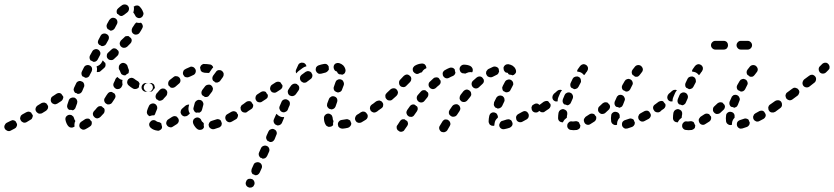

<svg xmlns="http://www.w3.org/2000/svg" viewBox="-39 -571 3818 879"><path d="M37 8Q40 3 39 -4Q37 -6 36 -9Q34 -12 33 -15Q31 -17 29 -18Q27 -19 25 -20Q22 -21 18 -21Q14 -20 10 -18Q-2 -12 -8 -9Q-15 -5 -18 3Q-21 11 -17 18Q-13 25 -5 28Q3 31 10 27Q17 23 29 17Q35 14 37 8ZM379 2Q381 -2 381 -5Q382 -8 381 -11Q381 -14 380 -16Q379 -17 377 -18Q374 -22 371 -26Q366 -29 360 -28Q354 -28 350 -25Q342 -19 335 -15Q331 -13 329 -10Q326 -7 325 -3Q324 0 324 4Q324 8 326 12Q330 19 338 22Q346 24 353 20Q363 15 373 8Q377 5 379 2ZM295 12Q291 14 287 13Q283 13 279 11Q276 9 273 6Q264 -6 261 -21Q259 -29 263 -36Q268 -43 276 -45Q280 -46 284 -45Q288 -45 291 -42Q294 -40 297 -37Q299 -34 300 -30Q301 -24 305 -19Q305 -19 305 -18Q306 -18 306 -17Q305 -14 303 -10Q301 -2 302 7Q302 8 302 9Q302 9 302 9Q302 9 302 9Q298 11 295 12ZM107 -28Q109 -31 110 -35Q111 -37 111 -39Q111 -41 111 -44Q109 -46 107 -49Q105 -52 104 -55Q99 -59 93 -60Q87 -60 81 -57L63 -47Q60 -45 57 -42Q55 -39 54 -35Q53 -31 53 -27Q54 -23 56 -20Q60 -13 68 -10Q76 -8 83 -12L101 -23Q104 -24 107 -28ZM440 -64Q441 -70 437 -76Q435 -77 433 -78Q430 -81 427 -84Q425 -85 423 -85Q421 -85 419 -85Q415 -85 411 -83Q408 -81 405 -78Q399 -70 392 -63Q389 -60 388 -57Q386 -53 386 -49Q387 -45 388 -41Q390 -38 393 -35Q399 -29 407 -29Q415 -30 421 -36Q428 -44 436 -52Q440 -57 440 -64ZM180 -74Q182 -80 181 -86Q179 -88 178 -91Q175 -94 174 -97Q172 -98 170 -99Q168 -100 166 -101Q162 -102 159 -101Q155 -101 151 -99L133 -88Q126 -83 124 -75Q122 -67 127 -60Q129 -57 132 -55Q135 -52 139 -51Q143 -50 147 -51Q151 -51 154 -53L172 -64Q177 -68 180 -74ZM268 -84Q268 -87 269 -91Q272 -101 276 -112Q279 -120 287 -123Q294 -126 302 -124Q306 -122 309 -119Q312 -117 313 -113Q315 -109 315 -106Q315 -102 314 -98Q310 -88 307 -79Q306 -74 302 -71Q299 -67 294 -66Q290 -67 287 -68Q282 -68 278 -68Q276 -69 274 -71Q272 -74 270 -76Q269 -80 268 -84ZM490 -131Q489 -138 485 -143Q483 -144 481 -145Q477 -147 473 -150Q467 -151 462 -149Q456 -146 453 -141Q447 -133 442 -124Q437 -118 438 -110Q440 -101 446 -97Q450 -94 453 -93Q457 -93 461 -93Q465 -94 469 -96Q472 -98 474 -101Q480 -110 486 -119Q490 -125 490 -131ZM247 -114Q249 -117 250 -121Q251 -123 251 -126Q250 -128 250 -130Q248 -132 246 -135Q244 -138 242 -141Q241 -142 239 -143Q237 -144 235 -145Q231 -145 227 -145Q223 -144 220 -142L202 -130Q195 -126 194 -118Q192 -110 196 -103Q199 -99 202 -97Q205 -95 209 -94Q213 -93 217 -94Q221 -95 224 -97L241 -108Q245 -111 247 -114ZM298 -162Q299 -166 300 -169L309 -188Q312 -196 320 -199Q328 -202 335 -198Q339 -197 342 -194Q344 -191 346 -187Q347 -183 347 -179Q347 -175 345 -172L337 -153Q334 -147 329 -144Q324 -141 317 -141Q314 -143 310 -145Q308 -145 305 -146Q303 -148 302 -150Q301 -152 300 -154Q298 -158 298 -162ZM648 -152Q652 -154 655 -157Q658 -160 659 -163Q661 -167 661 -171Q661 -179 655 -185Q649 -191 641 -191H640Q636 -191 632 -190Q628 -188 625 -185Q623 -182 621 -179Q619 -175 619 -171Q619 -163 625 -157Q631 -151 639 -151H641Q645 -151 648 -152ZM513 -168Q510 -165 506 -164Q503 -163 499 -163Q495 -163 491 -165Q484 -169 481 -176Q478 -184 482 -192Q487 -201 490 -210Q492 -213 494 -215Q496 -217 499 -219Q500 -218 500 -217Q506 -211 514 -207Q518 -206 522 -205Q520 -199 521 -192Q521 -187 522 -183Q520 -178 518 -174Q516 -170 513 -168ZM550 -180Q544 -185 543 -194Q543 -202 548 -208Q554 -214 562 -215Q570 -215 576 -210Q582 -205 589 -201Q593 -199 596 -196Q598 -193 599 -190Q600 -189 600 -188Q600 -188 600 -187Q597 -180 597 -172Q593 -166 585 -164Q578 -162 571 -165Q560 -171 550 -180ZM336 -244 345 -262Q349 -270 356 -272Q364 -275 372 -271Q379 -268 382 -260Q384 -252 381 -245L371 -226Q370 -222 367 -220Q364 -217 360 -216Q358 -215 356 -215Q353 -215 351 -215Q348 -217 345 -219Q342 -220 339 -221Q335 -225 334 -232Q333 -238 336 -244ZM511 -244Q510 -246 510 -247Q507 -250 506 -254Q504 -258 505 -262V-265Q506 -273 512 -278Q519 -284 527 -283Q532 -282 537 -279Q541 -276 544 -271Q545 -267 548 -258Q550 -255 550 -253Q552 -250 551 -246Q551 -242 550 -238Q549 -237 549 -236Q548 -235 548 -235Q546 -234 544 -233Q539 -230 535 -226Q528 -225 521 -229Q515 -232 513 -239Q512 -241 511 -244ZM406 -241Q407 -241 408 -241Q412 -241 416 -242Q419 -243 422 -246L438 -260Q443 -264 444 -270Q445 -277 443 -283Q440 -285 438 -287Q436 -289 434 -292Q433 -293 433 -293Q432 -293 431 -294L428 -288Q425 -281 418 -275Q412 -270 403 -267Q403 -267 403 -267Q406 -259 405 -250Q405 -246 404 -242Q405 -241 406 -241ZM388 -288Q394 -287 400 -290Q405 -293 408 -298L418 -317Q422 -324 420 -332Q417 -340 410 -344Q402 -348 395 -345Q387 -343 383 -335L373 -317Q370 -311 371 -305Q372 -299 376 -294Q379 -293 382 -292Q385 -290 388 -288ZM504 -326Q506 -332 503 -338Q501 -340 499 -342Q496 -344 494 -347Q488 -350 482 -350Q476 -349 471 -344L456 -330Q450 -325 450 -316Q449 -308 455 -302Q460 -296 469 -296Q477 -295 483 -301L498 -315Q503 -319 504 -326ZM564 -384Q565 -390 561 -396Q560 -397 559 -398Q554 -401 551 -405Q549 -406 547 -406Q545 -406 544 -406Q540 -406 536 -405Q532 -403 530 -400Q523 -393 515 -386Q512 -383 511 -379Q509 -376 509 -372Q509 -368 511 -364Q512 -360 515 -358Q521 -352 529 -352Q537 -352 543 -357Q551 -365 558 -372Q563 -377 564 -384ZM412 -389 422 -408Q426 -415 434 -417Q442 -419 449 -415Q456 -412 459 -404Q461 -396 457 -388L447 -370Q444 -364 438 -362Q432 -359 426 -360Q423 -362 420 -364Q417 -365 415 -366Q410 -371 409 -377Q409 -384 412 -389ZM615 -448Q615 -452 614 -456Q613 -459 611 -462Q609 -465 606 -467Q602 -466 599 -466Q592 -466 585 -468Q583 -466 581 -464Q578 -462 577 -459Q573 -452 567 -444Q563 -437 564 -429Q565 -421 572 -416Q579 -411 587 -413Q595 -414 600 -421Q607 -431 612 -441Q614 -444 615 -448ZM451 -461 461 -479Q466 -486 473 -489Q481 -491 489 -487Q496 -483 498 -475Q500 -467 496 -460L486 -441Q483 -436 477 -433Q472 -430 465 -431Q463 -434 460 -435Q457 -437 454 -438Q450 -443 449 -449Q448 -455 451 -461ZM588 -546Q597 -546 602 -539Q611 -530 616 -516Q620 -509 616 -501Q613 -493 606 -490Q602 -488 598 -488Q594 -488 590 -490Q587 -491 584 -494Q581 -497 580 -500Q576 -508 572 -513Q572 -513 572 -513Q571 -514 571 -514Q572 -517 573 -520Q575 -529 574 -538Q574 -539 573 -540Q573 -541 573 -541Q574 -541 574 -541Q580 -546 588 -546ZM521 -548Q529 -552 537 -550Q545 -548 549 -541Q553 -534 551 -526Q549 -518 542 -513Q536 -509 529 -503Q525 -500 520 -498Q515 -497 510 -499Q505 -503 500 -507Q499 -507 498 -507Q494 -513 495 -521Q496 -528 502 -533Q512 -542 521 -548Z M701 18Q699 21 696 23Q692 26 689 27Q685 28 681 27Q664 25 652 15Q645 9 644 1Q643 -7 649 -13Q654 -20 662 -21Q670 -22 677 -16Q681 -13 687 -12Q690 -12 694 -10Q697 -8 700 -5Q700 -3 700 -2Q701 4 703 10Q703 10 703 10Q703 10 703 10Q703 14 701 18ZM881 23Q873 25 866 21Q858 16 853 8Q848 2 845 -7Q844 -10 844 -14Q845 -18 846 -22Q848 -26 851 -28Q854 -31 858 -32Q866 -35 873 -31Q881 -27 883 -19Q885 -15 887 -13Q890 -12 891 -10Q893 -8 894 -6Q894 -4 894 -3Q893 4 895 11Q895 12 894 13Q894 14 893 15Q889 22 881 23ZM970 9Q973 6 975 3Q976 0 976 -3Q977 -6 976 -8Q976 -10 975 -11Q973 -15 972 -19Q968 -24 962 -25Q956 -27 950 -24Q940 -21 931 -18Q927 -17 924 -15Q921 -12 919 -9Q917 -5 916 -1Q916 3 917 6Q919 14 927 18Q934 22 942 20Q952 17 963 13Q967 12 970 9ZM779 -14Q781 -21 778 -27Q777 -28 776 -30Q773 -33 771 -36Q770 -37 768 -38Q766 -39 764 -39Q760 -40 756 -39Q752 -38 749 -36Q740 -30 732 -25Q725 -21 723 -13Q720 -5 725 2Q729 9 737 11Q745 14 752 9Q761 4 771 -3Q777 -7 779 -14ZM1049 -35Q1052 -41 1050 -48Q1048 -49 1047 -51Q1045 -54 1044 -57Q1039 -61 1032 -62Q1026 -62 1020 -59Q1011 -54 1003 -49Q995 -45 993 -37Q991 -29 995 -22Q997 -18 1000 -16Q1003 -13 1007 -12Q1010 -11 1014 -11Q1018 -12 1022 -14Q1031 -19 1041 -25Q1047 -28 1049 -35ZM806 -38Q798 -39 793 -45Q790 -48 789 -52Q787 -55 788 -59Q788 -63 790 -67Q791 -70 794 -73Q802 -80 810 -87Q814 -90 818 -91Q823 -93 827 -92Q826 -88 825 -84Q823 -76 824 -68Q825 -59 830 -52Q830 -51 830 -51Q826 -47 821 -43Q815 -38 806 -38ZM643 -86Q646 -93 654 -96Q662 -99 669 -96Q673 -94 676 -91Q678 -88 680 -84Q681 -81 681 -77Q681 -73 679 -69Q675 -60 672 -52Q672 -49 670 -47Q669 -45 667 -43Q664 -43 660 -43Q652 -42 646 -39Q639 -42 635 -49Q632 -56 634 -63Q637 -74 643 -86ZM853 -101Q855 -104 857 -107Q860 -110 864 -112Q867 -114 871 -114Q875 -114 879 -113Q887 -110 890 -103Q894 -96 891 -88Q888 -78 886 -69Q885 -65 883 -62Q880 -59 877 -57Q876 -56 875 -56Q874 -55 873 -55Q870 -55 867 -56Q863 -56 859 -55Q852 -58 849 -65Q845 -71 847 -78Q850 -90 853 -101ZM1101 -66Q1103 -70 1104 -74Q1104 -77 1104 -81Q1103 -85 1100 -88Q1096 -95 1087 -97Q1079 -98 1073 -93L1071 -92Q1067 -90 1065 -86Q1063 -83 1062 -79Q1062 -75 1063 -71Q1063 -67 1066 -64Q1070 -57 1079 -56Q1087 -54 1093 -59L1095 -61Q1099 -63 1101 -66ZM674 -135Q675 -139 677 -142Q679 -144 680 -145Q686 -152 692 -159Q695 -162 698 -164Q702 -165 706 -166Q710 -166 714 -165Q718 -163 720 -161Q727 -155 727 -147Q727 -138 722 -132Q716 -126 710 -119Q710 -119 709 -117Q705 -113 699 -111Q694 -109 688 -110Q684 -114 679 -116Q678 -116 678 -116Q676 -119 675 -121Q674 -124 673 -127Q673 -131 674 -135ZM887 -159 900 -176Q905 -182 913 -183Q922 -185 928 -180Q931 -177 933 -174Q935 -170 936 -166Q936 -162 935 -159Q934 -155 932 -152L919 -135Q917 -131 913 -129Q910 -127 906 -127Q904 -127 903 -127Q901 -127 899 -127Q894 -131 888 -134Q883 -139 883 -146Q883 -153 887 -159ZM652 -152 647 -151Q646 -151 646 -151Q645 -151 645 -151H629Q621 -151 615 -157Q609 -163 609 -171Q609 -179 615 -185Q621 -191 629 -191H644H649Q654 -192 659 -189Q664 -187 667 -182Q668 -176 670 -171Q670 -170 670 -170Q670 -169 670 -169Q670 -169 670 -168Q666 -164 663 -160Q661 -158 660 -156Q658 -154 657 -153Q656 -152 655 -152Q653 -152 652 -152ZM755 -218Q758 -221 762 -222Q765 -223 769 -222Q773 -222 777 -220Q780 -218 783 -215Q788 -208 787 -200Q786 -192 779 -187Q772 -181 764 -174Q759 -170 753 -169Q747 -168 741 -171Q739 -174 736 -177Q734 -178 733 -179Q730 -185 731 -192Q732 -199 737 -204Q746 -211 755 -218ZM949 -241Q953 -248 961 -250Q970 -251 976 -247Q983 -242 985 -234Q986 -226 982 -219Q976 -210 969 -201Q967 -198 963 -196Q960 -194 956 -193Q953 -193 951 -193Q948 -193 946 -194Q944 -196 942 -198Q939 -199 937 -201Q933 -206 933 -213Q933 -219 937 -225Q943 -233 949 -241ZM809 -254 812 -256Q812 -256 812 -256Q812 -256 812 -256Q822 -261 830 -264Q833 -266 837 -266Q841 -266 845 -264Q849 -263 851 -260Q854 -257 856 -253Q859 -246 856 -238Q853 -230 845 -227Q838 -224 830 -220L827 -219Q822 -216 816 -217Q810 -217 805 -221Q803 -225 800 -229Q800 -230 799 -231Q797 -237 800 -244Q802 -251 809 -254ZM897 -238Q892 -239 887 -241Q882 -244 880 -248Q879 -255 877 -261Q877 -264 879 -267Q880 -270 883 -273Q886 -275 889 -277Q893 -279 897 -278Q909 -278 921 -276Q927 -276 931 -272Q936 -268 937 -262Q933 -259 930 -254Q925 -246 919 -238Q918 -237 918 -237Q917 -237 916 -237Q916 -237 915 -237Q906 -238 897 -238Z M1087 275Q1090 283 1098 286Q1101 288 1105 288Q1109 288 1113 287Q1117 285 1120 283Q1123 280 1124 276L1125 275Q1128 268 1125 260Q1122 252 1115 249Q1107 246 1099 248Q1091 251 1088 259V260Q1084 267 1087 275ZM1112 210Q1112 206 1113 203L1122 183Q1125 175 1133 173Q1141 170 1148 173Q1156 176 1159 184Q1162 192 1159 199L1150 219Q1147 225 1141 229Q1135 232 1128 231Q1126 229 1124 228Q1121 227 1119 227Q1117 225 1115 223Q1114 221 1113 218Q1111 214 1112 210ZM1147 127 1156 107Q1159 100 1167 97Q1175 94 1182 97Q1190 100 1193 108Q1196 116 1193 123L1184 143Q1181 149 1175 153Q1169 156 1162 155Q1160 153 1158 152Q1155 151 1153 151Q1148 146 1146 140Q1144 133 1147 127ZM1181 51 1190 31Q1192 28 1194 25Q1197 22 1201 21Q1205 19 1209 19Q1213 19 1216 21Q1224 24 1227 32Q1230 40 1226 47L1218 67Q1215 73 1209 77Q1203 80 1196 79Q1194 77 1192 76Q1189 75 1187 75Q1182 70 1180 64Q1178 57 1181 51ZM1565 6Q1570 0 1569 -8Q1566 -12 1565 -18Q1564 -19 1563 -20Q1561 -21 1560 -22Q1557 -24 1553 -25Q1549 -26 1545 -25Q1536 -23 1526 -22Q1517 -21 1512 -14Q1507 -8 1508 0Q1509 4 1510 8Q1512 11 1516 14Q1519 16 1522 17Q1526 18 1530 18Q1542 17 1554 14Q1561 12 1565 6ZM1474 9Q1470 10 1466 10Q1462 9 1459 7Q1455 5 1453 2Q1444 -11 1444 -31Q1444 -39 1450 -45Q1456 -51 1464 -51Q1468 -51 1472 -49Q1475 -47 1478 -45Q1481 -42 1482 -38Q1484 -34 1484 -30Q1484 -27 1485 -24Q1485 -22 1485 -22Q1486 -21 1487 -19Q1488 -18 1488 -17Q1487 -15 1487 -13Q1485 -6 1486 2Q1485 3 1484 4Q1482 5 1481 6Q1478 9 1474 9ZM1215 -25 1224 -45Q1225 -46 1225 -47Q1226 -49 1227 -50Q1229 -48 1231 -46Q1237 -40 1245 -37Q1252 -34 1260 -35Q1261 -35 1262 -35Q1262 -33 1261 -31Q1261 -30 1260 -28L1252 -9Q1250 -5 1247 -2Q1244 0 1240 2Q1238 3 1235 3Q1233 3 1230 3Q1228 2 1226 1Q1223 -1 1221 -1Q1216 -6 1214 -12Q1212 -19 1215 -25ZM1644 -34Q1646 -41 1643 -47Q1641 -49 1640 -51Q1639 -53 1637 -55Q1635 -57 1633 -58Q1631 -59 1628 -60Q1624 -60 1620 -60Q1616 -59 1613 -57Q1604 -50 1596 -46Q1593 -44 1590 -40Q1588 -37 1587 -33Q1586 -30 1586 -26Q1587 -22 1589 -18Q1591 -15 1594 -12Q1597 -10 1601 -9Q1605 -8 1609 -9Q1613 -9 1616 -11Q1625 -16 1636 -23Q1642 -27 1644 -34ZM1693 -66Q1695 -70 1696 -74Q1696 -78 1696 -81Q1695 -85 1692 -89Q1688 -95 1679 -97Q1671 -98 1664 -93L1663 -92Q1660 -90 1658 -87Q1655 -83 1655 -79Q1654 -75 1655 -72Q1656 -68 1658 -64Q1663 -58 1671 -56Q1679 -55 1686 -60L1688 -61Q1691 -63 1693 -66ZM1119 -81Q1121 -86 1120 -92Q1117 -95 1115 -99Q1113 -102 1111 -105Q1106 -109 1100 -108Q1094 -108 1089 -105L1073 -93Q1066 -89 1064 -81Q1063 -72 1068 -66Q1070 -62 1073 -60Q1077 -58 1080 -57Q1084 -57 1088 -57Q1092 -58 1095 -61L1112 -72Q1117 -75 1119 -81ZM1288 -101Q1287 -107 1282 -111Q1278 -113 1274 -116Q1274 -116 1273 -116Q1266 -118 1260 -115Q1253 -112 1250 -105Q1245 -95 1241 -84Q1238 -76 1242 -69Q1245 -61 1253 -58Q1261 -55 1268 -59Q1276 -62 1279 -70Q1282 -79 1287 -89Q1289 -95 1288 -101ZM1458 -89Q1458 -93 1459 -97Q1463 -106 1467 -118Q1470 -125 1478 -129Q1485 -132 1493 -129Q1501 -126 1504 -119Q1507 -111 1504 -103Q1500 -92 1497 -83Q1495 -78 1490 -74Q1485 -71 1479 -70Q1474 -72 1468 -73Q1466 -74 1464 -77Q1461 -79 1460 -82Q1458 -85 1458 -89ZM1186 -125Q1188 -131 1187 -137Q1184 -140 1182 -143Q1180 -146 1178 -150Q1173 -153 1167 -153Q1161 -153 1156 -150L1139 -139Q1132 -134 1131 -126Q1129 -118 1134 -111Q1138 -104 1146 -103Q1155 -101 1161 -106L1178 -117Q1183 -120 1186 -125ZM1331 -167Q1332 -173 1328 -179Q1324 -182 1321 -185Q1321 -186 1321 -186Q1315 -189 1307 -188Q1300 -186 1295 -181Q1288 -172 1282 -162Q1277 -155 1279 -147Q1280 -139 1287 -134Q1294 -130 1302 -131Q1310 -133 1315 -139Q1321 -148 1327 -156Q1331 -161 1331 -167ZM1253 -170Q1255 -175 1254 -181Q1252 -184 1250 -186Q1247 -190 1245 -194Q1240 -197 1234 -197Q1228 -197 1223 -194L1206 -183Q1200 -179 1198 -170Q1196 -162 1201 -155Q1205 -148 1213 -147Q1221 -145 1228 -150L1245 -161Q1250 -164 1253 -170ZM1497 -195Q1498 -198 1500 -201Q1503 -204 1507 -206Q1510 -208 1514 -208Q1518 -209 1522 -207Q1530 -205 1533 -197Q1537 -190 1535 -182Q1531 -173 1527 -161Q1526 -157 1523 -154Q1520 -151 1517 -150Q1514 -149 1511 -148Q1508 -148 1506 -148Q1503 -149 1501 -150Q1499 -151 1497 -152Q1491 -155 1489 -162Q1487 -169 1490 -175Q1494 -186 1497 -195ZM1390 -218Q1392 -223 1391 -229Q1388 -234 1386 -239Q1384 -241 1381 -243Q1378 -244 1375 -245Q1371 -246 1367 -245Q1363 -244 1360 -242Q1350 -235 1341 -228Q1338 -225 1336 -222Q1335 -218 1334 -214Q1334 -210 1335 -207Q1336 -203 1339 -200Q1341 -197 1345 -195Q1348 -193 1352 -192Q1356 -192 1360 -193Q1364 -194 1367 -197Q1375 -203 1383 -209Q1388 -212 1390 -218ZM1504 -243Q1504 -243 1502 -244Q1494 -246 1491 -253Q1487 -261 1489 -269Q1491 -277 1499 -281Q1506 -284 1514 -282Q1524 -279 1532 -272Q1539 -265 1542 -255Q1543 -252 1543 -248Q1543 -244 1541 -240Q1540 -236 1537 -234Q1534 -231 1530 -230Q1529 -230 1529 -229Q1528 -229 1528 -229Q1521 -231 1514 -231Q1511 -233 1508 -235Q1506 -238 1504 -242Q1504 -243 1504 -243ZM1466 -266Q1463 -273 1457 -277Q1450 -280 1443 -278Q1431 -276 1420 -272Q1412 -269 1408 -262Q1405 -254 1407 -247Q1409 -243 1411 -240Q1414 -237 1417 -235Q1421 -233 1425 -233Q1429 -233 1433 -234Q1442 -237 1452 -239Q1457 -241 1461 -245Q1465 -249 1467 -254Q1466 -257 1466 -259Q1466 -263 1466 -266ZM1317 -253 1326 -273Q1327 -276 1330 -279Q1333 -282 1337 -283Q1341 -285 1345 -284Q1349 -284 1352 -283Q1356 -281 1359 -278Q1361 -275 1363 -272Q1363 -271 1363 -269Q1364 -268 1364 -267Q1363 -267 1362 -267Q1354 -265 1347 -260Q1337 -253 1327 -245Q1322 -241 1318 -235Q1315 -239 1315 -244Q1315 -249 1317 -253Z M2023 -6Q2022 -13 2017 -18Q2015 -19 2013 -21Q2011 -22 2010 -23Q2007 -24 2004 -24Q2001 -24 1998 -24Q1994 -23 1991 -20Q1988 -18 1986 -14L1975 4Q1970 11 1972 19Q1974 27 1981 32Q1985 34 1989 34Q1993 35 1996 34Q2000 33 2003 31Q2007 28 2009 25L2020 6Q2024 0 2023 -6ZM1829 -6Q1828 -12 1825 -17Q1821 -19 1818 -21Q1815 -23 1813 -25Q1811 -25 1809 -25Q1807 -25 1804 -25Q1801 -24 1797 -22Q1794 -19 1792 -16Q1785 -6 1781 1Q1778 4 1777 8Q1777 12 1777 16Q1778 19 1780 23Q1782 26 1786 28Q1789 31 1793 32Q1797 32 1801 32Q1804 31 1808 29Q1811 27 1813 23Q1818 17 1825 6Q1829 1 1829 -6ZM2305 5Q2309 -2 2307 -9Q2307 -10 2306 -11Q2304 -14 2303 -18Q2302 -19 2300 -21Q2298 -22 2296 -23Q2293 -25 2289 -25Q2285 -25 2281 -24Q2271 -21 2262 -18Q2258 -18 2255 -15Q2252 -13 2250 -9Q2248 -6 2247 -2Q2246 2 2247 6Q2249 14 2256 18Q2263 22 2271 20Q2282 18 2294 14Q2301 11 2305 5ZM2211 4Q2207 2 2204 0Q2201 -3 2200 -7Q2198 -10 2198 -14Q2198 -15 2198 -16Q2198 -27 2201 -41Q2203 -49 2209 -53Q2216 -58 2225 -56Q2228 -55 2232 -53Q2235 -51 2237 -47Q2239 -44 2240 -40Q2241 -36 2240 -32Q2240 -32 2240 -32Q2234 -27 2230 -21Q2226 -14 2225 -5Q2224 0 2224 4Q2223 5 2221 5Q2220 5 2218 5Q2214 5 2211 4ZM2381 -35Q2383 -42 2381 -49Q2380 -50 2379 -52Q2377 -54 2376 -57Q2374 -58 2372 -60Q2370 -61 2367 -62Q2363 -63 2359 -62Q2355 -61 2352 -59Q2342 -54 2334 -49Q2330 -47 2328 -44Q2325 -41 2324 -37Q2323 -33 2324 -29Q2324 -25 2326 -21Q2330 -14 2338 -12Q2346 -10 2353 -14Q2363 -19 2373 -25Q2379 -29 2381 -35ZM1873 -69Q1874 -73 1873 -77Q1873 -79 1872 -81Q1871 -83 1870 -84Q1866 -86 1863 -89Q1861 -90 1859 -92Q1853 -94 1847 -92Q1841 -90 1837 -84L1825 -67Q1823 -64 1822 -60Q1821 -56 1822 -52Q1823 -48 1825 -45Q1827 -42 1831 -39Q1837 -35 1846 -36Q1854 -38 1858 -45L1870 -62Q1872 -65 1873 -69ZM2068 -70Q2069 -74 2068 -78Q2067 -80 2066 -83Q2065 -85 2064 -87Q2061 -89 2059 -91Q2057 -92 2056 -93Q2050 -95 2043 -93Q2036 -91 2032 -86Q2026 -77 2019 -67Q2017 -64 2016 -60Q2016 -56 2016 -52Q2017 -48 2019 -45Q2022 -42 2025 -40Q2032 -35 2040 -37Q2048 -38 2053 -45Q2059 -54 2065 -63Q2067 -66 2068 -70ZM2433 -66Q2435 -69 2436 -73Q2436 -77 2436 -81Q2435 -85 2432 -88Q2428 -95 2420 -97Q2412 -98 2405 -93L2403 -92Q2399 -90 2397 -87Q2395 -83 2394 -79Q2394 -75 2395 -72Q2395 -68 2398 -64Q2402 -58 2410 -56Q2419 -55 2425 -59L2427 -61Q2431 -63 2433 -66ZM1713 -81Q1715 -84 1715 -88Q1716 -92 1715 -96Q1714 -100 1711 -103Q1709 -106 1706 -108Q1702 -110 1698 -111Q1694 -111 1691 -110Q1687 -109 1683 -107Q1674 -100 1665 -93Q1658 -89 1656 -81Q1655 -72 1660 -66Q1662 -62 1665 -60Q1669 -58 1672 -57Q1676 -57 1680 -57Q1684 -58 1687 -61Q1698 -68 1707 -75Q1710 -77 1713 -81ZM2222 -95Q2222 -99 2223 -103Q2228 -112 2233 -123Q2237 -130 2245 -133Q2253 -135 2260 -132Q2264 -130 2266 -127Q2269 -124 2270 -120Q2271 -116 2271 -112Q2271 -108 2269 -105Q2264 -95 2260 -86Q2257 -80 2251 -77Q2246 -74 2239 -74Q2235 -77 2230 -78Q2228 -79 2226 -82Q2224 -84 2223 -87Q2221 -91 2222 -95ZM1922 -136Q1923 -142 1920 -148Q1916 -150 1913 -154Q1911 -155 1910 -157Q1904 -159 1897 -158Q1891 -156 1887 -151Q1880 -143 1873 -135Q1868 -128 1869 -120Q1870 -112 1877 -106Q1883 -101 1892 -102Q1900 -103 1905 -110Q1911 -118 1918 -126Q1921 -130 1922 -136ZM2118 -135Q2119 -139 2118 -143Q2118 -145 2117 -148Q2116 -150 2115 -152Q2112 -154 2110 -157Q2109 -158 2108 -158Q2102 -162 2095 -161Q2088 -159 2083 -154Q2076 -145 2069 -136Q2067 -133 2066 -129Q2065 -126 2065 -122Q2065 -118 2067 -114Q2069 -111 2072 -108Q2079 -103 2087 -104Q2095 -105 2101 -112Q2107 -120 2114 -128Q2116 -131 2118 -135ZM1783 -146Q1783 -154 1777 -161Q1772 -167 1763 -167Q1755 -167 1749 -162Q1741 -154 1732 -146Q1729 -143 1727 -140Q1725 -136 1725 -132Q1725 -128 1726 -124Q1727 -121 1730 -118Q1735 -111 1744 -111Q1752 -110 1758 -116Q1767 -124 1776 -132Q1782 -138 1783 -146ZM2260 -170Q2261 -174 2263 -178L2273 -197Q2277 -204 2285 -206Q2293 -209 2300 -205Q2304 -203 2306 -200Q2309 -197 2310 -193Q2311 -189 2311 -185Q2310 -181 2308 -178L2298 -159Q2295 -152 2288 -150Q2282 -147 2275 -149Q2273 -150 2270 -152Q2269 -153 2267 -153Q2265 -155 2263 -157Q2262 -160 2261 -163Q2260 -166 2260 -170ZM1978 -191Q1979 -197 1978 -202Q1973 -207 1971 -212Q1970 -213 1969 -214Q1967 -215 1965 -216Q1962 -217 1960 -217Q1956 -217 1952 -216Q1948 -215 1945 -212Q1937 -205 1929 -197Q1923 -192 1923 -183Q1923 -175 1929 -169Q1932 -166 1935 -165Q1939 -163 1943 -163Q1947 -163 1951 -165Q1954 -166 1957 -169Q1964 -176 1972 -182Q1976 -186 1978 -191ZM2176 -196Q2177 -203 2175 -208Q2172 -212 2169 -216Q2164 -221 2156 -221Q2149 -221 2143 -216Q2135 -209 2126 -201Q2120 -195 2120 -187Q2120 -178 2126 -172Q2132 -166 2140 -166Q2148 -166 2154 -172Q2162 -179 2169 -186Q2174 -190 2176 -196ZM1844 -210Q1844 -219 1837 -224Q1831 -230 1823 -230Q1815 -229 1809 -223L1793 -206Q1787 -200 1788 -191Q1788 -183 1794 -177Q1800 -172 1809 -172Q1817 -173 1822 -179L1839 -196Q1844 -202 1844 -210ZM2017 -215Q2010 -211 2002 -213Q1994 -216 1990 -223Q1988 -226 1988 -230Q1987 -234 1988 -238Q1989 -242 1992 -245Q1994 -248 1998 -250Q2008 -256 2018 -260Q2025 -263 2032 -261Q2039 -259 2043 -253Q2043 -246 2046 -239Q2046 -239 2046 -238Q2045 -233 2042 -229Q2039 -225 2034 -223Q2026 -220 2017 -215ZM2244 -256Q2240 -263 2233 -265Q2225 -268 2218 -265Q2208 -260 2197 -255Q2193 -253 2191 -249Q2188 -246 2187 -243Q2186 -239 2186 -235Q2187 -231 2189 -227Q2191 -224 2194 -221Q2197 -219 2201 -218Q2205 -217 2209 -217Q2213 -218 2216 -219Q2225 -224 2234 -228Q2237 -229 2240 -232Q2243 -235 2244 -239Q2245 -240 2245 -241Q2246 -243 2246 -244Q2245 -246 2245 -249Q2244 -252 2244 -256ZM2283 -238Q2279 -238 2275 -240Q2272 -242 2270 -246Q2267 -249 2267 -253Q2266 -257 2266 -261Q2268 -269 2275 -274Q2281 -278 2289 -277Q2300 -275 2308 -270Q2317 -264 2321 -255Q2325 -247 2323 -239Q2320 -232 2313 -228Q2311 -227 2310 -227Q2309 -226 2308 -226Q2302 -229 2296 -229Q2294 -230 2291 -230Q2290 -231 2288 -233Q2287 -235 2286 -237Q2285 -237 2283 -238ZM1866 -233Q1858 -236 1853 -243Q1851 -246 1851 -250Q1850 -254 1851 -258Q1852 -262 1855 -265Q1857 -268 1860 -270Q1875 -279 1891 -280Q1899 -281 1906 -276Q1912 -270 1913 -262Q1913 -261 1913 -261Q1913 -260 1913 -259Q1908 -257 1904 -254Q1897 -249 1893 -241Q1893 -240 1892 -240Q1887 -239 1881 -236Q1874 -231 1866 -233ZM2077 -236Q2074 -238 2071 -240Q2068 -243 2067 -247Q2065 -251 2065 -255Q2065 -263 2071 -269Q2077 -275 2085 -275Q2101 -275 2114 -269Q2121 -265 2124 -258Q2127 -250 2124 -242Q2123 -242 2123 -241Q2123 -240 2122 -240Q2119 -240 2115 -241Q2106 -241 2098 -237Q2094 -236 2091 -234Q2089 -235 2085 -235Q2081 -235 2077 -236Z M2602 24Q2606 23 2609 21Q2612 19 2615 16Q2617 13 2617 10Q2618 7 2618 4Q2618 3 2618 3Q2614 -3 2612 -10Q2609 -14 2604 -15Q2600 -17 2595 -16Q2591 -15 2587 -15Q2583 -15 2580 -15Q2576 -16 2572 -15Q2568 -14 2565 -11Q2562 -8 2560 -5Q2558 -1 2558 3Q2557 11 2562 17Q2568 24 2576 24Q2581 25 2587 25Q2594 25 2602 24ZM2862 5Q2864 3 2866 -1Q2867 -3 2867 -6Q2868 -8 2867 -11Q2866 -13 2865 -15Q2863 -19 2862 -23Q2857 -27 2852 -28Q2846 -30 2840 -27Q2830 -23 2822 -21Q2814 -18 2810 -11Q2807 -4 2809 4Q2810 8 2813 11Q2815 14 2819 16Q2822 18 2826 18Q2830 18 2834 17Q2844 14 2855 10Q2859 8 2862 5ZM2768 -2Q2761 -6 2759 -15Q2758 -22 2758 -30Q2758 -36 2759 -41Q2759 -50 2766 -55Q2772 -60 2780 -59Q2789 -58 2794 -52Q2799 -46 2798 -37Q2798 -34 2798 -32Q2793 -27 2790 -21Q2786 -13 2786 -5Q2786 -2 2786 0Q2785 0 2784 1Q2784 1 2783 1Q2775 3 2768 -2ZM2690 -25Q2692 -31 2690 -38Q2688 -39 2687 -41Q2684 -44 2682 -48Q2676 -51 2670 -51Q2665 -51 2660 -48Q2651 -42 2643 -37Q2640 -35 2638 -31Q2635 -28 2634 -24Q2634 -20 2634 -17Q2635 -13 2637 -9Q2641 -2 2649 0Q2657 2 2664 -3Q2673 -8 2683 -15Q2688 -19 2690 -25ZM2522 -16Q2516 -22 2516 -30Q2516 -31 2516 -32Q2516 -42 2518 -55Q2519 -59 2521 -62Q2524 -66 2527 -68Q2530 -70 2534 -71Q2538 -72 2542 -71Q2546 -70 2549 -68Q2552 -66 2555 -63Q2557 -59 2558 -55Q2558 -52 2558 -48Q2556 -39 2556 -32Q2553 -30 2551 -28Q2544 -23 2540 -15Q2539 -13 2538 -11Q2538 -11 2537 -11Q2537 -11 2536 -11Q2528 -11 2522 -16ZM2939 -36Q2942 -42 2940 -48Q2939 -50 2938 -52Q2935 -56 2933 -60Q2932 -61 2930 -62Q2928 -63 2926 -64Q2922 -65 2918 -64Q2915 -64 2911 -62Q2902 -57 2893 -52Q2890 -50 2887 -47Q2885 -44 2884 -40Q2882 -37 2883 -33Q2883 -29 2885 -25Q2889 -18 2897 -15Q2905 -13 2912 -17Q2921 -22 2931 -27Q2936 -30 2939 -36ZM2717 -49Q2709 -50 2704 -56Q2698 -62 2699 -70Q2699 -79 2705 -84Q2713 -91 2720 -98Q2723 -100 2727 -102Q2731 -103 2735 -103Q2737 -103 2739 -102Q2741 -102 2743 -101Q2745 -98 2748 -95Q2750 -93 2752 -91Q2753 -87 2754 -84Q2754 -80 2753 -77Q2752 -74 2750 -71Q2748 -69 2746 -67Q2739 -60 2732 -54Q2726 -49 2717 -49ZM2993 -74Q2994 -82 2989 -88Q2987 -92 2984 -94Q2980 -96 2976 -97Q2973 -97 2969 -97Q2965 -96 2962 -93H2961Q2958 -91 2955 -87Q2953 -84 2953 -80Q2952 -76 2953 -72Q2954 -68 2956 -65Q2958 -62 2962 -60Q2965 -58 2969 -57Q2973 -56 2977 -57Q2981 -58 2984 -60V-61Q2991 -65 2993 -74ZM2481 -83Q2483 -89 2481 -95Q2479 -97 2477 -99Q2475 -102 2472 -106Q2471 -107 2469 -108Q2467 -108 2465 -109Q2461 -109 2457 -108Q2453 -107 2450 -105Q2442 -99 2434 -93Q2427 -89 2425 -81Q2424 -72 2429 -66Q2431 -62 2434 -60Q2437 -58 2441 -57Q2445 -57 2449 -57Q2453 -58 2456 -61Q2465 -67 2474 -73Q2479 -77 2481 -83ZM2784 -125Q2785 -129 2788 -131Q2791 -134 2794 -136Q2798 -137 2802 -137Q2806 -137 2810 -135Q2817 -132 2820 -124Q2824 -117 2820 -109Q2816 -100 2813 -91Q2811 -87 2809 -84Q2806 -81 2802 -80Q2801 -79 2799 -78Q2798 -78 2796 -78Q2790 -81 2783 -82Q2782 -82 2782 -82Q2777 -86 2775 -92Q2773 -99 2775 -105Q2779 -115 2784 -125ZM2546 -136Q2548 -140 2551 -143Q2554 -145 2558 -147Q2561 -148 2565 -148Q2569 -148 2573 -146Q2580 -143 2583 -135Q2586 -128 2583 -120Q2579 -110 2575 -102Q2573 -96 2568 -93Q2563 -89 2558 -89Q2552 -92 2546 -93Q2545 -93 2544 -93Q2539 -98 2537 -104Q2536 -111 2538 -117Q2542 -126 2546 -136ZM2534 -158Q2532 -159 2531 -159Q2529 -160 2527 -160Q2523 -160 2519 -159Q2515 -157 2512 -155Q2505 -148 2497 -142Q2491 -136 2490 -128Q2489 -120 2494 -113Q2498 -109 2503 -107Q2509 -106 2514 -107Q2514 -108 2514 -110Q2514 -118 2517 -125Q2521 -135 2526 -146Q2529 -152 2534 -158ZM2821 -200Q2823 -203 2826 -206Q2829 -208 2833 -209Q2836 -210 2840 -210Q2844 -209 2848 -207Q2855 -203 2857 -195Q2860 -188 2855 -180Q2851 -172 2846 -162Q2843 -157 2838 -154Q2832 -151 2826 -152Q2823 -154 2819 -156Q2816 -157 2814 -158Q2809 -162 2808 -169Q2807 -175 2810 -181Q2816 -191 2821 -200ZM2589 -163Q2591 -163 2593 -163Q2595 -163 2597 -164Q2601 -165 2604 -167Q2607 -170 2609 -173L2619 -192Q2621 -195 2621 -199Q2621 -203 2620 -207Q2619 -211 2617 -214Q2614 -217 2610 -219Q2607 -221 2603 -221Q2599 -221 2595 -220Q2591 -219 2588 -217Q2585 -214 2583 -211L2574 -192Q2571 -187 2572 -180Q2572 -174 2577 -169Q2580 -168 2582 -167Q2586 -165 2589 -163ZM2868 -266Q2873 -272 2881 -273Q2889 -274 2896 -269Q2902 -264 2904 -256Q2905 -248 2900 -241L2898 -239Q2898 -238 2897 -237Q2896 -236 2896 -236Q2893 -232 2889 -227Q2885 -222 2880 -220Q2874 -219 2868 -220Q2864 -224 2859 -227Q2858 -228 2857 -228Q2853 -234 2853 -240Q2853 -247 2857 -252Q2864 -260 2868 -266ZM2617 -269Q2622 -275 2630 -277Q2638 -278 2645 -273Q2651 -269 2653 -261Q2654 -253 2650 -247L2648 -244Q2648 -242 2647 -242Q2646 -241 2645 -240Q2642 -235 2639 -231Q2638 -230 2637 -229Q2636 -228 2635 -227Q2634 -228 2633 -229Q2628 -235 2621 -239Q2614 -242 2606 -243Q2604 -244 2603 -244Q2603 -247 2604 -250Q2605 -253 2607 -255Q2612 -262 2617 -269Z M3128 24Q3132 23 3135 21Q3138 19 3141 16Q3143 13 3143 10Q3144 7 3144 4Q3144 3 3144 3Q3140 -3 3138 -10Q3135 -14 3130 -15Q3126 -17 3121 -16Q3117 -15 3113 -15Q3109 -15 3106 -15Q3102 -16 3098 -15Q3094 -14 3091 -11Q3088 -8 3086 -5Q3084 -1 3084 3Q3083 11 3088 17Q3094 24 3102 24Q3107 25 3113 25Q3120 25 3128 24ZM3388 5Q3390 3 3392 -1Q3393 -3 3393 -6Q3394 -8 3393 -11Q3392 -13 3391 -15Q3389 -19 3388 -23Q3383 -27 3378 -28Q3372 -30 3366 -27Q3356 -23 3348 -21Q3340 -18 3336 -11Q3333 -4 3335 4Q3336 8 3339 11Q3341 14 3345 16Q3348 18 3352 18Q3356 18 3360 17Q3370 14 3381 10Q3385 8 3388 5ZM3294 -2Q3287 -6 3285 -15Q3284 -22 3284 -30Q3284 -36 3285 -41Q3285 -50 3292 -55Q3298 -60 3306 -59Q3315 -58 3320 -52Q3325 -46 3324 -37Q3324 -34 3324 -32Q3319 -27 3316 -21Q3312 -13 3312 -5Q3312 -2 3312 0Q3311 0 3310 1Q3310 1 3309 1Q3301 3 3294 -2ZM3216 -25Q3218 -31 3216 -38Q3214 -39 3213 -41Q3210 -44 3208 -48Q3202 -51 3196 -51Q3191 -51 3186 -48Q3177 -42 3169 -37Q3166 -35 3164 -31Q3161 -28 3160 -24Q3160 -20 3160 -17Q3161 -13 3163 -9Q3167 -2 3175 0Q3183 2 3190 -3Q3199 -8 3209 -15Q3214 -19 3216 -25ZM3048 -16Q3042 -22 3042 -30Q3042 -31 3042 -32Q3042 -42 3044 -55Q3045 -59 3047 -62Q3050 -66 3053 -68Q3056 -70 3060 -71Q3064 -72 3068 -71Q3072 -70 3075 -68Q3078 -66 3081 -63Q3083 -59 3084 -55Q3084 -52 3084 -48Q3082 -39 3082 -32Q3079 -30 3077 -28Q3070 -23 3066 -15Q3065 -13 3064 -11Q3064 -11 3063 -11Q3063 -11 3062 -11Q3054 -11 3048 -16ZM3465 -36Q3468 -42 3466 -48Q3465 -50 3464 -52Q3461 -56 3459 -60Q3458 -61 3456 -62Q3454 -63 3452 -64Q3448 -65 3444 -64Q3441 -64 3437 -62Q3428 -57 3419 -52Q3416 -50 3413 -47Q3411 -44 3410 -40Q3408 -37 3409 -33Q3409 -29 3411 -25Q3415 -18 3423 -15Q3431 -13 3438 -17Q3447 -22 3457 -27Q3462 -30 3465 -36ZM3243 -49Q3235 -50 3230 -56Q3224 -62 3225 -70Q3225 -79 3231 -84Q3239 -91 3246 -98Q3249 -100 3253 -102Q3257 -103 3261 -103Q3263 -103 3265 -102Q3267 -102 3269 -101Q3271 -98 3274 -95Q3276 -93 3278 -91Q3279 -87 3280 -84Q3280 -80 3279 -77Q3278 -74 3276 -71Q3274 -69 3272 -67Q3265 -60 3258 -54Q3252 -49 3243 -49ZM3519 -74Q3520 -82 3515 -88Q3513 -92 3510 -94Q3506 -96 3502 -97Q3499 -97 3495 -97Q3491 -96 3488 -93H3487Q3484 -91 3481 -87Q3479 -84 3479 -80Q3478 -76 3479 -72Q3480 -68 3482 -65Q3484 -62 3488 -60Q3491 -58 3495 -57Q3499 -56 3503 -57Q3507 -58 3510 -60V-61Q3517 -65 3519 -74ZM3007 -83Q3009 -89 3007 -95Q3005 -97 3003 -99Q3001 -102 2998 -106Q2997 -107 2995 -108Q2993 -108 2991 -109Q2987 -109 2983 -108Q2979 -107 2976 -105Q2968 -99 2960 -93Q2953 -89 2951 -81Q2950 -72 2955 -66Q2957 -62 2960 -60Q2963 -58 2967 -57Q2971 -57 2975 -57Q2979 -58 2982 -61Q2991 -67 3000 -73Q3005 -77 3007 -83ZM3310 -125Q3311 -129 3314 -131Q3317 -134 3320 -136Q3324 -137 3328 -137Q3332 -137 3336 -135Q3343 -132 3346 -124Q3350 -117 3346 -109Q3342 -100 3339 -91Q3337 -87 3335 -84Q3332 -81 3328 -80Q3327 -79 3325 -78Q3324 -78 3322 -78Q3316 -81 3309 -82Q3308 -82 3308 -82Q3303 -86 3301 -92Q3299 -99 3301 -105Q3305 -115 3310 -125ZM3072 -136Q3074 -140 3077 -143Q3080 -145 3084 -147Q3087 -148 3091 -148Q3095 -148 3099 -146Q3106 -143 3109 -135Q3112 -128 3109 -120Q3105 -110 3101 -102Q3099 -96 3094 -93Q3089 -89 3084 -89Q3078 -92 3072 -93Q3071 -93 3070 -93Q3065 -98 3063 -104Q3062 -111 3064 -117Q3068 -126 3072 -136ZM3060 -158Q3058 -159 3057 -159Q3055 -160 3053 -160Q3049 -160 3045 -159Q3041 -157 3038 -155Q3031 -148 3023 -142Q3017 -136 3016 -128Q3015 -120 3020 -113Q3024 -109 3029 -107Q3035 -106 3040 -107Q3040 -108 3040 -110Q3040 -118 3043 -125Q3047 -135 3052 -146Q3055 -152 3060 -158ZM3347 -200Q3349 -203 3352 -206Q3355 -208 3359 -209Q3362 -210 3366 -210Q3370 -209 3374 -207Q3381 -203 3383 -195Q3386 -188 3381 -180Q3377 -172 3372 -162Q3369 -157 3364 -154Q3358 -151 3352 -152Q3349 -154 3345 -156Q3342 -157 3340 -158Q3335 -162 3334 -169Q3333 -175 3336 -181Q3342 -191 3347 -200ZM3115 -163Q3117 -163 3119 -163Q3121 -163 3123 -164Q3127 -165 3130 -167Q3133 -170 3135 -173L3145 -192Q3147 -195 3147 -199Q3147 -203 3146 -207Q3145 -211 3143 -214Q3140 -217 3136 -219Q3133 -221 3129 -221Q3125 -221 3121 -220Q3117 -219 3114 -217Q3111 -214 3109 -211L3100 -192Q3097 -187 3098 -180Q3098 -174 3103 -169Q3106 -168 3108 -167Q3112 -165 3115 -163ZM3394 -266Q3399 -272 3407 -273Q3415 -274 3422 -269Q3428 -264 3430 -256Q3431 -248 3426 -241L3424 -239Q3424 -238 3423 -237Q3422 -236 3422 -236Q3419 -232 3415 -227Q3411 -222 3406 -220Q3400 -219 3394 -220Q3390 -224 3385 -227Q3384 -228 3383 -228Q3379 -234 3379 -240Q3379 -247 3383 -252Q3390 -260 3394 -266ZM3143 -269Q3148 -275 3156 -277Q3164 -278 3171 -273Q3177 -269 3179 -261Q3180 -253 3176 -247L3174 -244Q3174 -242 3173 -242Q3172 -241 3171 -240Q3168 -235 3165 -231Q3164 -230 3163 -229Q3162 -228 3161 -227Q3160 -228 3159 -229Q3154 -235 3147 -239Q3140 -242 3132 -243Q3130 -244 3129 -244Q3129 -247 3130 -250Q3131 -253 3133 -255Q3138 -262 3143 -269ZM3289 -350Q3294 -356 3294 -364Q3294 -372 3289 -378Q3283 -384 3274 -384H3236Q3228 -384 3222 -378Q3216 -372 3216 -364Q3216 -356 3222 -350Q3228 -344 3236 -344H3274Q3283 -344 3289 -350ZM3398 -350Q3404 -356 3404 -364Q3404 -372 3398 -378Q3392 -384 3384 -384H3353Q3344 -384 3339 -378Q3333 -372 3333 -364Q3333 -356 3339 -350Q3344 -344 3353 -344H3384Q3392 -344 3398 -350Z M3541 -89Q3542 -97 3538 -104Q3533 -111 3525 -112Q3517 -113 3510 -109L3486 -92Q3483 -90 3481 -86Q3479 -83 3478 -79Q3478 -75 3479 -71Q3479 -67 3482 -64Q3486 -57 3495 -56Q3503 -55 3510 -59L3533 -76Q3540 -81 3541 -89ZM3617 -139Q3619 -142 3620 -146Q3621 -150 3620 -154Q3619 -158 3616 -161Q3614 -164 3611 -166Q3607 -168 3603 -169Q3599 -170 3595 -169Q3592 -168 3588 -165L3565 -148Q3562 -146 3560 -143Q3558 -139 3557 -135Q3557 -131 3558 -127Q3559 -124 3561 -120Q3566 -114 3574 -112Q3582 -111 3589 -116L3612 -133Q3615 -135 3617 -139ZM3697 -207Q3698 -215 3693 -221Q3687 -228 3679 -229Q3671 -229 3665 -224Q3654 -216 3642 -207Q3636 -201 3635 -193Q3634 -185 3639 -178Q3644 -172 3652 -171Q3661 -170 3667 -175Q3679 -184 3690 -193Q3696 -198 3697 -207ZM3758 -256Q3759 -260 3759 -264Q3759 -268 3757 -272Q3756 -275 3753 -278Q3750 -281 3747 -283Q3743 -284 3739 -284Q3735 -284 3731 -282Q3728 -281 3725 -278Q3720 -273 3715 -268Q3709 -263 3709 -254Q3709 -246 3714 -240Q3720 -234 3728 -234Q3737 -234 3743 -240Q3748 -245 3753 -250Q3756 -253 3758 -256Z"/></svg>

Font: FRB American Cursive Dashed
Style: Bold Italic
Weight: 700
Italic angle: -25°
Version: Version 2.0;Modular Font Editor K font №1